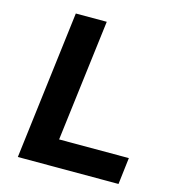

<svg xmlns="http://www.w3.org/2000/svg" viewBox="-105 -787 789 875"><g transform="rotate(15 289.5 -350.0)"><path d="M59 0 145 -700H291L220 -126H549L534 0Z"/></g></svg>

Font: Inclusive Sans
Style: Bold Italic
Weight: 700
Italic angle: -7°
Designer: Olivia King
Foundry: Olivia King
Version: Version 2.004